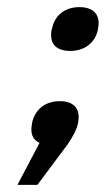

<svg xmlns="http://www.w3.org/2000/svg" viewBox="-20 -398 297 539"><path d="M70 -53V-51C64 -24 72 -5 91 3L29 121H85L170 7C187 -18 195 -35 199 -51V-53C207 -91 189 -114 148 -114C106 -114 78 -90 70 -53ZM125 -315C118 -278 135 -255 177 -255C218 -255 247 -278 255 -315V-317C263 -354 245 -378 203 -378C161 -378 133 -354 126 -317Z"/></svg>

Font: LT Wave Text Medium Italic
Style: Regular
Weight: 500
Designer: Daniel Lyons
Version: Version 2.5 (Glyphs App)